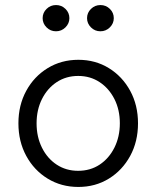

<svg xmlns="http://www.w3.org/2000/svg" viewBox="-20 -733 620 761"><path d="M290.5 8Q223 8 169 -25Q115 -58 84 -115.2Q53 -172.3 53 -244.2Q53 -316 84 -373Q115 -430 169 -463Q223 -496 290.5 -496Q358 -496 411.5 -463Q465 -430 496 -373.1Q527 -316.2 527 -244.1Q527 -172 496 -115Q465 -58 411.5 -25Q358 8 290.5 8ZM289.5 -56Q338 -56 375 -80.5Q412 -105 433.5 -147.9Q455 -190.9 455 -244.4Q455 -298 433.5 -340.5Q411.9 -383 374.8 -407.5Q337.7 -432 290 -432Q242 -432 204.8 -407.5Q167.6 -382.9 146.3 -340.3Q125 -297.7 125 -244Q125 -190.5 146.3 -147.7Q167.6 -104.8 204.8 -80.4Q242 -56 289.5 -56ZM201.9 -609Q180 -609 164.5 -624.5Q149 -640 149 -661Q149 -682.5 164.6 -697.7Q180.2 -713 202.1 -713Q224 -713 239.5 -697.7Q255 -682.5 255 -661Q255 -640 239.4 -624.5Q223.8 -609 201.9 -609ZM377.9 -609Q356 -609 340.5 -624.5Q325 -640 325 -661Q325 -682.5 340.6 -697.7Q356.2 -713 378.1 -713Q400 -713 415.5 -697.7Q431 -682.5 431 -661Q431 -640 415.4 -624.5Q399.8 -609 377.9 -609Z"/></svg>

Font: Red Hat Text VF
Style: Regular
Weight: 300
Designer: Pentagram, MCKL
Foundry: Pentagram, MCKL
Version: Version 1.023